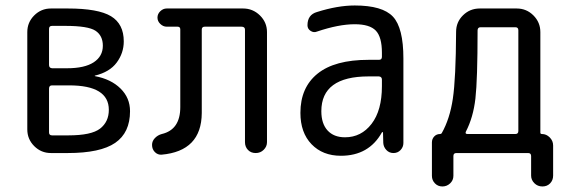

<svg xmlns="http://www.w3.org/2000/svg" viewBox="-20 -550 2040 690"><path d="M156.2 -231.4V-74.2Q156.2 -63.5 167 -63.5H225.6Q308.6 -63.5 339.8 -87.9Q371.1 -112.3 371.1 -155.3Q371.1 -243.2 228.5 -243.2H167Q156.2 -243.2 156.2 -231.4ZM156.2 -446.3V-316.4Q156.2 -305.7 167 -304.7H220.7Q284.2 -304.7 316.9 -326.2Q349.6 -347.7 349.6 -385.7Q349.6 -421.9 323.2 -439.5Q296.9 -457 213.9 -457H167Q156.2 -457 156.2 -446.3ZM163.1 0Q127.9 0 103 -24.9Q78.1 -49.8 78.1 -85V-434.6Q78.1 -469.7 103 -494.6Q127.9 -519.5 163.1 -519.5H223.6Q333 -519.5 378.9 -491.7Q424.8 -463.9 424.8 -401.4Q424.8 -359.4 399.4 -325.2Q374 -291 321.3 -278.3L320.3 -277.3L321.3 -276.4Q378.9 -265.6 413.1 -231.9Q447.3 -198.2 447.3 -150.4Q447.3 -73.2 394 -36.6Q340.8 0 223.6 0Z M560.5 5.9Q546.9 6.8 536.6 -3.4Q526.4 -13.7 526.4 -29.3Q526.4 -43 536.6 -53.7Q546.9 -64.5 561.5 -68.4Q627.9 -84 627.9 -165V-444.3Q627.9 -454.1 618.2 -454.1H579.1Q566.4 -454.1 556.2 -463.9Q545.9 -473.6 545.9 -486.8Q545.9 -500 556.2 -509.8Q566.4 -519.5 579.1 -519.5H853.5Q888.7 -519.5 914.1 -494.6Q939.5 -469.7 939.5 -434.6V-39.1Q939.5 -23.4 927.7 -11.7Q916 0 898.9 0Q881.8 0 871.1 -11.2Q860.4 -22.5 860.4 -39.1V-443.4Q860.4 -454.1 847.7 -454.1H715.8Q705.1 -454.1 705.1 -443.4V-143.6Q704.1 -6.8 560.5 5.9Z M1304.7 -275.4Q1134.8 -275.4 1134.8 -150.4Q1134.8 -105.5 1157.2 -81.1Q1179.7 -56.6 1219.7 -56.6Q1278.3 -56.6 1315.4 -105Q1352.5 -153.3 1352.5 -240.2V-263.7Q1352.5 -274.4 1341.8 -275.4ZM1205.1 9.8Q1139.6 9.8 1099.6 -31.7Q1059.6 -73.2 1059.6 -144.5Q1059.6 -235.4 1121.1 -285.2Q1182.6 -335 1304.7 -335H1341.8Q1352.5 -335 1352.5 -345.7V-360.4Q1352.5 -417 1330.6 -439.9Q1308.6 -462.9 1254.9 -462.9Q1197.3 -462.9 1119.1 -436.5Q1107.4 -431.6 1096.2 -439Q1085 -446.3 1085 -459Q1085 -497.1 1119.1 -506.8Q1193.4 -530.3 1254.9 -530.3Q1354.5 -530.3 1392.1 -490.2Q1429.7 -450.2 1429.7 -339.8V-36.1Q1429.7 -21.5 1419.4 -10.7Q1409.2 0 1394 0Q1378.9 0 1368.7 -10.7Q1358.4 -21.5 1357.4 -36.1L1356.4 -74.2Q1356.4 -75.2 1355.5 -75.2Q1353.5 -75.2 1352.5 -74.2Q1305.7 9.8 1205.1 9.8Z M1654.3 -77.1Q1650.4 -68.4 1660.2 -68.4H1832Q1842.8 -68.4 1842.8 -79.1V-441.4Q1842.8 -452.1 1832 -452.1H1707Q1696.3 -452.1 1696.3 -440.4Q1696.3 -263.7 1688.5 -195.8Q1680.7 -127.9 1654.3 -77.1ZM1532.2 82V-38.1Q1532.2 -50.8 1540.5 -59.6Q1548.8 -68.4 1561.5 -68.4Q1565.4 -68.4 1567.4 -71.3Q1596.7 -123 1607.4 -195.3Q1618.2 -267.6 1619.1 -435.5Q1619.1 -470.7 1644 -495.1Q1668.9 -519.5 1704.1 -519.5H1836.9Q1872.1 -519.5 1897 -494.6Q1921.9 -469.7 1921.9 -434.6V-73.2Q1921.9 -68.4 1927.7 -68.4Q1943.4 -68.4 1955.6 -56.2Q1967.8 -43.9 1967.8 -27.3V81.1Q1967.8 97.7 1957 108.9Q1946.3 120.1 1929.2 120.1Q1912.1 120.1 1900.4 108.4Q1888.7 96.7 1888.7 81.1V10.7Q1888.7 0 1877.9 0H1620.1Q1609.4 0 1609.4 10.7V82Q1609.4 97.7 1597.7 108.9Q1585.9 120.1 1569.8 120.1Q1553.7 120.1 1543 108.9Q1532.2 97.7 1532.2 82Z"/></svg>

Font: Rounded-X Mgen+ 2m regular
Style: Regular
Weight: 400
Designer: [Source Han Sans]
Ryoko NISHIZUKA  (kana & ideographs); Paul D. Hunt (Latin, Greek & Cyrillic); Wenlong ZHANG  (bopomofo
Version: Version 1.059.20150602